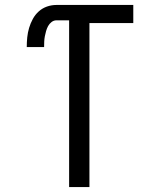

<svg xmlns="http://www.w3.org/2000/svg" viewBox="-20 -755 640 775"><path d="M259 0V-673H208Q197 -673 188 -666Q179 -659 174 -649.5Q169 -640 166 -629.5Q163 -619 161 -608.5Q159 -598 158.5 -587Q158 -576 158 -565H88Q88 -585 90 -604.5Q92 -624 97.5 -642.5Q103 -661 112.5 -678.5Q122 -696 136.5 -709Q151 -722 169.5 -728.5Q188 -735 208 -735H518V-662H341V0Z"/></svg>

Font: Iosevka Extended
Style: Regular
Weight: 400
Width: 7
Monospace: yes
Designer: Belleve Invis
Foundry: Belleve Invis
Version: Version 32.5.0; ttfautohint (v1.8.4)